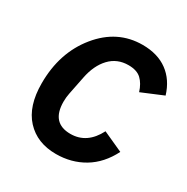

<svg xmlns="http://www.w3.org/2000/svg" viewBox="-164 -852 979 1005"><g transform="rotate(30 325.5 -349.0)"><path d="M306 12Q192 12 124.5 -61Q57 -134 57 -272Q57 -457 160 -583.5Q263 -710 415 -710Q506 -710 566 -666Q626 -622 651 -540L522 -486Q508 -531 481.5 -556Q455 -581 404 -581Q336 -581 291.5 -534Q247 -487 231 -406L209 -296Q204 -271 204 -246Q204 -117 319 -117Q419 -117 472 -221L593 -166Q548 -77 473.5 -32.5Q399 12 306 12Z"/></g></svg>

Font: Aneliza
Style: Bold Italic
Weight: 700
Italic angle: -11.31°
Designer: Mike Abbink, Paul van der Laan, Pieter van Rosmalen
Foundry: Bold Monday
Version: Version 3.0